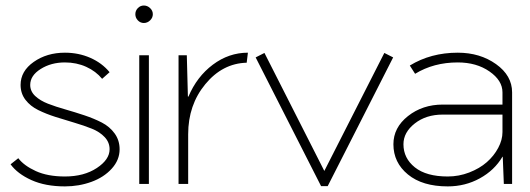

<svg xmlns="http://www.w3.org/2000/svg" viewBox="-20 -663 1911 692"><path d="M213.9 -26.9Q282.7 -26.9 328.9 -57.4Q375 -87.9 375 -125Q375 -149.9 357.4 -168.7Q339.8 -187.5 311.5 -199Q283.2 -210.4 249 -220.5Q214.8 -230.5 180.4 -241.5Q146 -252.4 117.7 -266.4Q89.4 -280.3 71.8 -303.2Q54.2 -326.2 54.2 -356.9Q54.2 -406.7 101.6 -439.9Q148.9 -473.1 213.9 -473.1Q263.2 -473.1 305.4 -454.6Q347.7 -436 375 -402.8L348.1 -378.9Q325.7 -406.2 290.8 -422.1Q255.9 -438 213.9 -438Q164.1 -438 126.5 -414.3Q88.9 -390.6 88.9 -356.9Q88.9 -334 106.7 -317.1Q124.5 -300.3 152.8 -289.3Q181.2 -278.3 215.6 -268.6Q250 -258.8 284.4 -247.3Q318.8 -235.8 347.2 -221.2Q375.5 -206.5 393.3 -181.9Q411.1 -157.2 411.1 -125Q411.1 -86.4 382.8 -55.2Q354.5 -23.9 309.6 -7.6Q264.6 8.8 213.9 8.8Q143.6 8.8 93.3 -13.9Q43 -36.6 18.1 -70.8L45.9 -92.8Q66.4 -65.9 109.1 -46.4Q151.9 -26.9 213.9 -26.9Z M481.9 -463.9H516.6V0H481.9ZM476.8 -589.6Q467.8 -599.1 467.8 -611.8Q467.8 -624.5 476.8 -633.8Q485.8 -643.1 498.5 -643.1Q511.2 -643.1 521 -633.8Q530.8 -624.5 530.8 -611.8Q530.8 -599.1 521 -589.6Q511.2 -580.1 498.5 -580.1Q485.8 -580.1 476.8 -589.6Z M623.5 -463.9H653.3L657.2 -314.9H659.2Q689.5 -386.7 747.1 -429.9Q804.7 -473.1 873.5 -473.1L869.1 -437Q781.7 -434.6 720 -359.6Q658.2 -284.7 658.2 -179.2V0H623.5Z M901.4 -456.1 933.1 -472.2 1148.9 -46.9 1365.2 -472.2 1397 -456.1 1161.1 7.8H1137.2Z M1593.8 8.8Q1502.4 8.8 1450.2 -34.2Q1397.9 -77.1 1397.9 -143.1Q1397.9 -203.1 1450.4 -244.6Q1502.9 -286.1 1575.7 -286.1H1791V-330.1Q1791 -373 1744.1 -405.5Q1697.3 -438 1629.9 -438Q1543 -438 1476.1 -397L1457 -426.8Q1532.7 -473.1 1629.9 -473.1Q1710 -473.1 1767.8 -431.9Q1825.7 -390.6 1825.7 -330.1V0H1795.9L1792 -98.1H1791Q1762.2 -49.3 1709.5 -20.3Q1656.7 8.8 1593.8 8.8ZM1593.8 -26.9Q1633.8 -26.9 1671.1 -41.3Q1708.5 -55.7 1734.4 -78.4Q1760.3 -101.1 1775.6 -129.9Q1791 -158.7 1791 -187V-250H1575.7Q1515.6 -250 1474.9 -218Q1434.1 -186 1434.1 -143.1Q1434.1 -92.8 1475.3 -59.8Q1516.6 -26.9 1593.8 -26.9Z"/></svg>

Font: RawengulkSans
Style: Regular
Weight: 500
Designer: gluk (gluksza@wp.pl)
Foundry: gluk (gluksza@wp.pl)
Version: Version 0.94